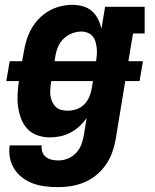

<svg xmlns="http://www.w3.org/2000/svg" viewBox="-20 -558 640 791"><path d="M220 213Q194 213 168 210Q142 207 118 198.5Q94 190 73.5 175Q53 160 39.5 139Q26 118 21 92.5Q16 67 20 41H152Q150 55 154.5 68Q159 81 169.5 89Q180 97 193 100Q206 103 220 103Q240 103 259 95.5Q278 88 292.5 73Q307 58 314.5 39Q322 20 325 1L337 -72Q325 -54 307.5 -38Q290 -22 270 -11.5Q250 -1 228.5 3.5Q207 8 185 8Q159 8 134.5 -0.5Q110 -9 93 -27Q76 -45 67 -69Q58 -93 54.5 -118.5Q51 -144 52.5 -171Q54 -198 58 -224H6L20 -306H71L78 -344Q82 -369 89.5 -393Q97 -417 109.5 -439.5Q122 -462 140.5 -481Q159 -500 181.5 -513Q204 -526 229 -532Q254 -538 278 -538Q301 -538 322 -532Q343 -526 358.5 -512.5Q374 -499 383.5 -480Q393 -461 398 -440L413 -530H576V-420H528L509 -306H569L555 -224H496L456 19Q451 46 441.5 72Q432 98 415.5 121.5Q399 145 376.5 163.5Q354 182 327.5 193Q301 204 274 208.5Q247 213 220 213ZM205 -306H376Q378 -319 379 -333Q380 -347 378.5 -360Q377 -373 373.5 -385.5Q370 -398 362 -408Q354 -418 341.5 -423Q329 -428 316 -428Q296 -428 276.5 -420.5Q257 -413 242 -398.5Q227 -384 219 -365Q211 -346 208 -326ZM258 -102Q276 -102 293.5 -107.5Q311 -113 324.5 -125.5Q338 -138 346 -155Q354 -172 357 -189L363 -224H191L190 -216Q188 -203 187 -189Q186 -175 188 -162.5Q190 -150 195.5 -138Q201 -126 210 -117.5Q219 -109 231.5 -105.5Q244 -102 258 -102Z"/></svg>

Font: Iosevka Curly Slab XBdEx
Style: Italic
Weight: 800
Width: 7
Italic angle: -9°
Monospace: yes
Designer: Belleve Invis
Foundry: Belleve Invis
Version: Version 11.1.0; ttfautohint (v1.8.3)